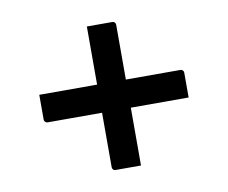

<svg xmlns="http://www.w3.org/2000/svg" viewBox="-59 -603 717 605"><g transform="rotate(-10 300.0 -300.5)"><path d="M254 -531Q277 -531 296 -531Q315 -531 335 -531Q340 -531 343 -528Q346 -525 346 -520Q346 -445 346 -370Q346 -295 346 -220Q346 -145 346 -70Q325 -70 306 -70Q287 -70 265 -70Q260 -70 257 -73Q254 -76 254 -81Q254 -139 254 -197.5Q254 -256 254 -315Q254 -374 254 -432Q254 -464 254 -489.5Q254 -515 254 -531ZM69 -345H520Q524 -345 526 -343.5Q528 -342 529.5 -340Q531 -338 531 -334Q531 -314 531 -294.5Q531 -275 531 -255H80Q77 -255 74.5 -256.5Q72 -258 70.5 -260.5Q69 -263 69 -266Q69 -286 69 -305.5Q69 -325 69 -345Z"/></g></svg>

Font: RecMonoLinear Nerd Font Mono
Style: Regular
Weight: 400
Monospace: yes
Version: Version 1.085; ttfautohint (v1.8.4.7-5d5b);Nerd Fonts 3.2.1